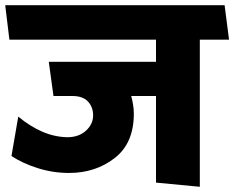

<svg xmlns="http://www.w3.org/2000/svg" viewBox="-31 -700 898 736"><path d="M567 0V-332H472Q476 -317 479 -299.5Q482 -282 482 -264Q482 -151 408.5 -94Q335 -37 234 -37Q172 -37 113.5 -55.5Q55 -74 13 -102L39 -253Q85 -215 131.5 -195Q178 -175 227 -174Q271 -174 298.5 -199Q326 -224 326 -258Q326 -289 306.5 -310.5Q287 -332 246 -332H174L156 -463H567V-548H5L-11 -680H830L847 -548H735V16Z"/></svg>

Font: Palanquin Dark SemiBold
Style: Regular
Weight: 600
Designer: Pria Ravichandran
Version: Version 1.001